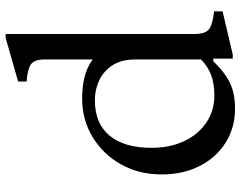

<svg xmlns="http://www.w3.org/2000/svg" viewBox="-106 -734 850 678"><g transform="rotate(-90 319.0 -395.0)"><path d="M274 10Q207 10 154 -23.5Q101 -57 71.5 -115.5Q42 -174 42 -249Q42 -329 77.5 -392.5Q113 -456 174 -493Q235 -530 311 -530Q349 -530 383.5 -522Q418 -514 448 -493V-664Q448 -699 430.5 -711Q413 -723 370 -726V-756L524 -800H538V-131Q538 -100 551 -85.5Q564 -71 610 -65L618 -64V-34L465 2H451V-67H442Q413 -37 386.5 -20Q360 -3 333 3.5Q306 10 274 10ZM321 -63Q360 -63 390.5 -73.5Q421 -84 448 -110V-342Q448 -392 427 -423.5Q406 -455 373.5 -470Q341 -485 304 -485Q222 -485 179 -433Q136 -381 136 -285Q136 -220 159.5 -170Q183 -120 225 -91.5Q267 -63 321 -63Z"/></g></svg>

Font: Hedvig Letters Serif 18pt
Style: Regular
Weight: 400
Designer: Alexander Örn & Tor Weibull
Foundry: Kanon Foundry
Version: Version 1.000